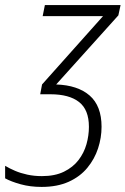

<svg xmlns="http://www.w3.org/2000/svg" viewBox="-35 -734 499 764"><path d="M130.4 9.8Q85.4 9.8 47.4 -0.7Q9.3 -11.2 -14.6 -24.4V-74.2Q2.4 -64 24.7 -54.4Q46.9 -44.9 73.7 -39.1Q100.6 -33.2 131.8 -33.2Q183.6 -33.2 219.5 -50.8Q255.4 -68.4 277.3 -96.9Q299.3 -125.5 309.1 -160.2Q318.8 -194.8 318.8 -229.5Q318.8 -297.4 279.5 -328.1Q240.2 -358.9 165.5 -358.9H125L132.3 -397.9L375 -669.9H134.8L143.6 -713.9H444.8L436 -672.9L188.5 -397.9Q274.4 -395 321.8 -353.8Q369.1 -312.5 369.1 -229.5Q369.1 -186 355.2 -143.6Q341.3 -101.1 312.5 -66.2Q283.7 -31.2 238.3 -10.7Q192.9 9.8 130.4 9.8Z"/></svg>

Font: Open Sans SemiCondensed Light
Style: Italic
Weight: 300
Width: 4
Italic angle: -12°
Designer: Monotype Design Team
Foundry: Monotype Imaging Inc.
Version: Version 3.000